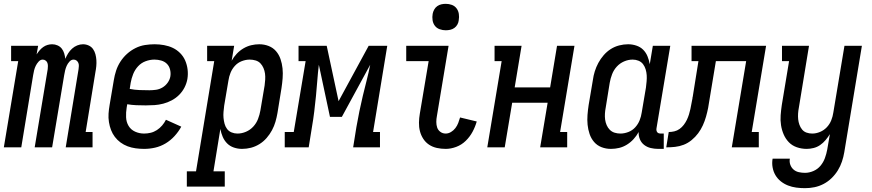

<svg xmlns="http://www.w3.org/2000/svg" viewBox="-33 -769 4553 1002"><path d="M-13 0 62 -450H25V-530H166L158 -485Q165 -496 173.5 -506Q182 -516 192.5 -523.5Q203 -531 215 -534.5Q227 -538 239 -538Q239 -538 239 -538Q239 -538 239 -538Q254 -538 267.5 -532Q281 -526 289.5 -515Q298 -504 302 -490.5Q306 -477 308 -462Q314 -477 322.5 -490.5Q331 -504 343 -515Q355 -526 370 -532Q385 -538 400 -538Q400 -538 400 -538Q400 -538 400 -538Q416 -538 430 -531.5Q444 -525 452.5 -513Q461 -501 465 -486Q469 -471 470 -455.5Q471 -440 469.5 -424Q468 -408 465 -393L414 -80H450V0H310L377 -408Q378 -416 378.5 -424.5Q379 -433 376 -440.5Q373 -448 366.5 -453Q360 -458 351 -458Q339 -458 329.5 -447.5Q320 -437 315 -425.5Q310 -414 307 -402Q304 -390 302 -377L239 0H148L216 -408Q217 -416 217 -424.5Q217 -433 214.5 -440.5Q212 -448 205 -453Q198 -458 190 -458Q178 -458 168.5 -447.5Q159 -437 153.5 -425.5Q148 -414 145 -402Q142 -390 140 -377L78 0Z M719 8Q697 8 675 5Q653 2 633 -5.5Q613 -13 596 -25.5Q579 -38 566.5 -54.5Q554 -71 546.5 -90.5Q539 -110 535.5 -132Q532 -154 533.5 -176Q535 -198 539 -221L561 -351Q565 -376 573 -400.5Q581 -425 595.5 -447.5Q610 -470 630 -488Q650 -506 674 -518Q698 -530 723.5 -534Q749 -538 774 -538Q799 -538 823.5 -533.5Q848 -529 869 -519Q890 -509 907 -492Q924 -475 933.5 -453Q943 -431 946 -406.5Q949 -382 945 -357Q941 -334 930 -312.5Q919 -291 902 -274Q885 -257 863.5 -245.5Q842 -234 819 -228Q796 -222 773.5 -220.5Q751 -219 728 -219Q703 -219 678.5 -220Q654 -221 631 -225L628 -207Q624 -183 625 -157.5Q626 -132 638 -112Q650 -92 672 -82Q694 -72 719 -72Q736 -72 753 -76Q770 -80 785.5 -90Q801 -100 813 -114Q825 -128 833 -144L913 -108Q899 -82 878 -59Q857 -36 831 -20.5Q805 -5 776.5 1.5Q748 8 719 8ZM747 -298Q764 -298 781.5 -300.5Q799 -303 815 -312.5Q831 -322 842 -337.5Q853 -353 856 -370Q859 -388 854.5 -406Q850 -424 838 -436Q826 -448 808.5 -453Q791 -458 773 -458Q750 -458 727 -449.5Q704 -441 687.5 -423Q671 -405 662 -382.5Q653 -360 649 -337L644 -305Q669 -300 695 -299Q721 -298 747 -298Z M942 205V125H990L1085 -450H1048V-530H1189L1176 -452Q1187 -472 1202.5 -488.5Q1218 -505 1237.5 -516.5Q1257 -528 1278 -533Q1299 -538 1320 -538Q1346 -538 1369 -529Q1392 -520 1407.5 -502Q1423 -484 1431 -460.5Q1439 -437 1441.5 -412Q1444 -387 1442 -361Q1440 -335 1436 -309L1415 -179Q1411 -156 1404.5 -133.5Q1398 -111 1386.5 -89.5Q1375 -68 1358.5 -49Q1342 -30 1321 -17Q1300 -4 1277 2Q1254 8 1230 8Q1208 8 1187.5 1Q1167 -6 1152.5 -20.5Q1138 -35 1129.5 -54.5Q1121 -74 1117 -96L1081 125H1140V205ZM1206 -72Q1229 -72 1251 -81.5Q1273 -91 1289 -108.5Q1305 -126 1313.5 -148Q1322 -170 1326 -193L1348 -323Q1350 -338 1351 -354Q1352 -370 1350 -385Q1348 -400 1342 -414Q1336 -428 1326 -438.5Q1316 -449 1301 -453.5Q1286 -458 1270 -458Q1250 -458 1229 -450Q1208 -442 1193 -425.5Q1178 -409 1170 -389Q1162 -369 1159 -348L1137 -218Q1135 -202 1133.5 -185.5Q1132 -169 1133.5 -153.5Q1135 -138 1139 -123Q1143 -108 1152 -96Q1161 -84 1175.5 -78Q1190 -72 1206 -72Z M1453 0V-80H1500L1562 -450H1525V-530H1672L1734 -241L1891 -530H1988L1914 -80H1950V0H1810L1827 -106Q1834 -147 1842.5 -188Q1851 -229 1860.5 -269Q1870 -309 1880.5 -349.5Q1891 -390 1899 -431L1751 -159H1689L1631 -431Q1626 -390 1623 -349.5Q1620 -309 1616 -268.5Q1612 -228 1607 -187Q1602 -146 1595 -106L1578 0Z M2293 8Q2269 8 2246.5 3Q2224 -2 2206 -14Q2188 -26 2176 -44.5Q2164 -63 2158.5 -84.5Q2153 -106 2153.5 -129.5Q2154 -153 2158 -176L2204 -450H2087V-530H2308L2247 -163Q2244 -148 2244 -132.5Q2244 -117 2248.5 -103.5Q2253 -90 2265 -81Q2277 -72 2293 -72Q2307 -72 2320.5 -80Q2334 -88 2343.5 -100.5Q2353 -113 2358.5 -127.5Q2364 -142 2368 -156L2455 -135Q2447 -107 2433 -81Q2419 -55 2397.5 -34Q2376 -13 2348 -2.5Q2320 8 2293 8ZM2293 -611Q2277 -611 2261.5 -616.5Q2246 -622 2236.5 -634.5Q2227 -647 2224.5 -663.5Q2222 -680 2225 -697Q2227 -708 2233 -719Q2239 -730 2249 -737Q2259 -744 2270.5 -746.5Q2282 -749 2293 -749Q2310 -749 2325 -743.5Q2340 -738 2349.5 -725.5Q2359 -713 2361.5 -696.5Q2364 -680 2361 -663Q2360 -652 2354 -641Q2348 -630 2338 -623Q2328 -616 2316.5 -613.5Q2305 -611 2293 -611Z M2510 0 2585 -450H2548V-530H2689L2653 -313H2838L2874 -530H2965L2890 -80H2927V0H2786L2825 -233H2640L2601 0Z M3155 8Q3129 8 3106 -1Q3083 -10 3067.5 -28Q3052 -46 3044 -69.5Q3036 -93 3033.5 -118Q3031 -143 3033 -169Q3035 -195 3039 -221L3061 -351Q3064 -374 3071 -396.5Q3078 -419 3089.5 -440.5Q3101 -462 3117.5 -481Q3134 -500 3154.5 -513Q3175 -526 3198.5 -532Q3222 -538 3245 -538Q3267 -538 3288 -531Q3309 -524 3323.5 -509.5Q3338 -495 3346 -475.5Q3354 -456 3358 -434L3374 -530H3465L3393 -99Q3392 -93 3393 -88Q3394 -83 3397 -79Q3400 -75 3405 -73.5Q3410 -72 3416 -72H3431V8H3402Q3382 8 3363 3.5Q3344 -1 3329 -12.5Q3314 -24 3306.5 -42Q3299 -60 3300 -80Q3289 -60 3273.5 -43Q3258 -26 3238.5 -14Q3219 -2 3198 3Q3177 8 3155 8ZM3205 -72Q3225 -72 3246 -80Q3267 -88 3282 -104.5Q3297 -121 3305 -141Q3313 -161 3316 -182L3338 -312Q3340 -328 3341.5 -344.5Q3343 -361 3342 -376.5Q3341 -392 3336.5 -407Q3332 -422 3323 -434Q3314 -446 3299.5 -452Q3285 -458 3269 -458Q3246 -458 3224 -448.5Q3202 -439 3186 -421.5Q3170 -404 3161.5 -382Q3153 -360 3149 -337L3128 -207Q3125 -192 3124 -176Q3123 -160 3125 -145Q3127 -130 3133 -116Q3139 -102 3149.5 -91.5Q3160 -81 3174.5 -76.5Q3189 -72 3205 -72Z M3444 0 3457 -80Q3471 -80 3486 -83.5Q3501 -87 3513.5 -96Q3526 -105 3535.5 -117.5Q3545 -130 3551.5 -143.5Q3558 -157 3562.5 -171.5Q3567 -186 3570 -200Q3573 -214 3575.5 -228.5Q3578 -243 3581 -257Q3581 -259 3581 -260.5Q3581 -262 3582 -263L3612 -450H3576V-530H3965L3890 -80H3927V0H3786L3861 -450H3703L3670 -251Q3667 -228 3662.5 -205.5Q3658 -183 3651.5 -160Q3645 -137 3635 -115Q3625 -93 3610.5 -73.5Q3596 -54 3576.5 -38Q3557 -22 3535 -13.5Q3513 -5 3490 -2.5Q3467 0 3444 0Z M4168 213Q4145 213 4122.5 210Q4100 207 4079.5 199Q4059 191 4042 177.5Q4025 164 4014 145.5Q4003 127 3999 104.5Q3995 82 3999 59H4089Q4086 76 4091.5 91Q4097 106 4108.5 116Q4120 126 4136 129.5Q4152 133 4168 133Q4190 133 4212 123.5Q4234 114 4249 96Q4264 78 4272 56Q4280 34 4284 12L4298 -69Q4288 -53 4275.5 -38Q4263 -23 4247 -12Q4231 -1 4212.5 3.5Q4194 8 4177 8Q4150 8 4125.5 -0.5Q4101 -9 4084 -26.5Q4067 -44 4057 -67Q4047 -90 4043 -115.5Q4039 -141 4041 -167.5Q4043 -194 4047 -221L4085 -450H4048V-530H4189L4136 -207Q4133 -192 4132 -176.5Q4131 -161 4132.5 -146.5Q4134 -132 4139 -118Q4144 -104 4153 -93Q4162 -82 4176 -77Q4190 -72 4206 -72Q4226 -72 4246.5 -80.5Q4267 -89 4282 -105Q4297 -121 4305 -141Q4313 -161 4316 -182L4374 -530H4465L4373 26Q4369 50 4361 74Q4353 98 4339.5 120Q4326 142 4307 160.5Q4288 179 4265 191Q4242 203 4217.5 208Q4193 213 4168 213Z"/></svg>

Font: Iosevka Slab Medium
Style: Italic
Weight: 500
Italic angle: -9°
Monospace: yes
Designer: Belleve Invis
Foundry: Belleve Invis
Version: Version 11.1.0; ttfautohint (v1.8.3)